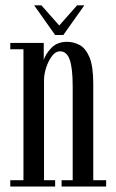

<svg xmlns="http://www.w3.org/2000/svg" viewBox="-20 -680 422 700"><path d="M17.5 0V-23H65.5V-500.5H17.5V-523.5H139.5V-461Q145 -481.5 166.5 -504.5Q188 -527.5 224.5 -527.5Q248 -527.5 270 -516Q292 -504.5 306 -471.8Q320 -439 320 -374.5V-23H367V0H204.5V-23H245V-365.5Q245 -432.5 234 -462.8Q223 -493 199 -493Q183 -493 170 -476.2Q157 -459.5 149 -435.5Q141 -411.5 140.5 -390V-23H181V0ZM181 -552.5 104.5 -660.5H131L196 -587L261 -660.5H287.5L211 -552.5Z"/></svg>

Font: Imbue 50pt
Style: Regular
Weight: 400
Designer: Tyler Finck
Foundry: Etcetera Type Company
Version: Version 1.102; ttfautohint (v1.8.3)